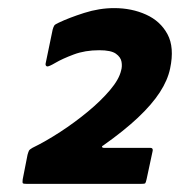

<svg xmlns="http://www.w3.org/2000/svg" viewBox="-20 -714 444 474"><path d="M48 -260Q38 -260 36.5 -261.5Q35 -263 36 -271L48 -332Q50 -339 51.5 -342Q53 -345 60 -349Q93 -365 129 -388.5Q165 -412 197 -438.5Q229 -465 251.5 -491.5Q274 -518 279 -540Q282 -550 280 -561.5Q278 -573 266 -581.5Q254 -590 225 -590Q190 -590 162 -579.5Q134 -569 117 -559Q100 -549 96 -550Q91 -552 93 -559L110 -641Q112 -648 114 -651Q116 -654 125 -658Q150 -670 187.5 -682Q225 -694 262 -694Q305 -694 340.5 -678Q376 -662 393.5 -629.5Q411 -597 400 -545Q394 -516 374.5 -486Q355 -456 320.5 -423.5Q286 -391 235 -355Q231 -353 232 -351Q233 -349 236 -349H351Q358 -349 357 -342L342 -272Q340 -263 338.5 -261.5Q337 -260 326 -260Z"/></svg>

Font: Glory Thin ExtraBold
Style: Italic
Weight: 800
Italic angle: -12°
Version: Version 1.011